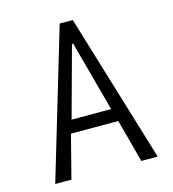

<svg xmlns="http://www.w3.org/2000/svg" viewBox="-108 -815 816 905"><g transform="rotate(-15 300.0 -362.5)"><path d="M266 -725H330L550 0H470L414 -210H183L129 0H50ZM396 -273 303 -617H297L203 -273Z"/></g></svg>

Font: JuliaMono Light
Style: Regular
Weight: 300
Monospace: yes
Designer: cormullion
Foundry: corm
Version: Version 0.054; ttfautohint (v1.8.4)